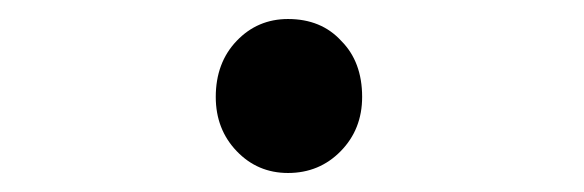

<svg xmlns="http://www.w3.org/2000/svg" viewBox="-20 -468 614 202"><path d="M283 -286Q251 -286 229 -309Q207 -332 207 -366Q207 -402 229 -425Q251 -448 283 -448Q318 -448 339 -425Q361 -403 361 -366Q361 -332 338.5 -309Q316 -286 283 -286Z"/></svg>

Font: GenSenRounded JP M
Style: Regular
Weight: 500
Version: Version 1.501;PS 1;hotconv 16.6.51;makeotf.lib2.5.65220